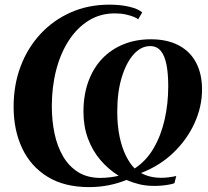

<svg xmlns="http://www.w3.org/2000/svg" viewBox="-20 -772 871 804"><path d="M353.5 11.5Q249 11.5 178.8 -32Q108.5 -75.5 72.8 -151.2Q37 -227 37 -325Q37 -416 66.2 -493.8Q95.5 -571.5 149.2 -629.5Q203 -687.5 276.2 -720Q349.5 -752.5 438 -752.5Q485.5 -752.5 522.5 -743.5Q559.5 -734.5 575.5 -720L558.5 -691Q555 -695 541.8 -700.8Q528.5 -706.5 507.8 -711.2Q487 -716 461 -716Q400 -716 351.2 -685.8Q302.5 -655.5 268 -602.2Q233.5 -549 215.2 -478.5Q197 -408 197 -327Q197 -267.5 208.2 -213.5Q219.5 -159.5 244 -117.5Q268.5 -75.5 307.2 -51.2Q346 -27 401 -27Q419 -27 439.8 -29.5Q460.5 -32 477 -36Q433 -63.5 400 -102.5Q367 -141.5 348.2 -192.2Q329.5 -243 329.5 -304Q329.5 -374 349.8 -430Q370 -486 407.2 -525.5Q444.5 -565 496.5 -586.2Q548.5 -607.5 611.5 -607.5Q680.5 -607.5 728.5 -582Q776.5 -556.5 801.2 -509.5Q826 -462.5 826 -397Q826 -326 795 -257.2Q764 -188.5 706.8 -133.2Q649.5 -78 570.5 -47.5Q589 -37.5 610 -32.5Q631 -27.5 654.5 -27.5Q669.5 -27.5 682.5 -29Q695.5 -30.5 704.8 -32.2Q714 -34 718 -35L710.5 -5Q702 -1.5 688.2 1Q674.5 3.5 658.8 5Q643 6.5 626.5 6.5Q592.5 6.5 564.2 -0.2Q536 -7 509 -18.5Q476 -4.5 436 3.5Q396 11.5 353.5 11.5ZM544 -66.5Q592 -98 623 -150.8Q654 -203.5 669.2 -270.5Q684.5 -337.5 684.5 -411Q684.5 -464.5 677 -502Q669.5 -539.5 653 -559.2Q636.5 -579 608.5 -579Q571 -579 540 -544.8Q509 -510.5 490 -448.8Q471 -387 471 -304.5Q471 -245.5 481 -198.8Q491 -152 507.8 -118.8Q524.5 -85.5 544 -66.5Z"/></svg>

Font: Merriweather 144pt
Style: Bold Italic
Weight: 700
Italic angle: -7.8°
Version: Version 2.101